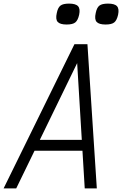

<svg xmlns="http://www.w3.org/2000/svg" viewBox="-45 -1045 677 1065"><path d="M-25 0 368 -800H440L492 0H425L383 -695L45 0ZM108 -209 137 -269H446L448 -209ZM541 -909Q504 -909 491 -923.5Q478 -938 486 -973Q492 -1003 506.5 -1014Q521 -1025 554 -1025Q591 -1025 604 -1010.5Q617 -996 610 -963Q603 -932 588.5 -920.5Q574 -909 541 -909ZM325 -909Q288 -909 275 -923.5Q262 -938 270 -973Q276 -1003 290.5 -1014Q305 -1025 338 -1025Q375 -1025 388 -1010.5Q401 -996 394 -963Q387 -932 372.5 -920.5Q358 -909 325 -909Z"/></svg>

Font: Victor Mono Thin Light
Style: Italic
Weight: 300
Italic angle: -12°
Monospace: yes
Version: Version 1.561;gftools[0.9.30]